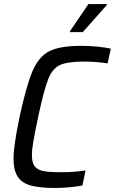

<svg xmlns="http://www.w3.org/2000/svg" viewBox="-20 -923 569 951"><path d="M47 -138Q47 -200 77 -344Q111 -502 142 -573Q173 -644 225.5 -670Q278 -696 383 -696Q421 -696 462 -692Q503 -688 529 -682L513 -609Q453 -618 399 -618Q314 -618 277 -601Q240 -584 219 -531.5Q198 -479 169 -344Q153 -268 145.5 -225Q138 -182 138 -154Q138 -117 152 -99Q166 -81 195.5 -75.5Q225 -70 282 -70Q353 -70 404 -79L388 -4Q362 1 324.5 4.5Q287 8 254 8Q177 8 133 -4Q89 -16 68 -47.5Q47 -79 47 -138ZM327 -764V-769L418 -903H509V-898L390 -764Z"/></svg>

Font: Saira Semi Condensed
Style: Italic
Weight: 400
Width: 4
Italic angle: -12°
Designer: Hector Gatti with collaboration of the Omnibus-Type team
Foundry: Omnibus-Type
Version: Version 1.001; ttfautohint (v1.8)